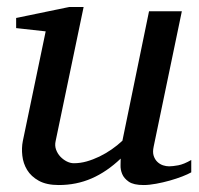

<svg xmlns="http://www.w3.org/2000/svg" viewBox="-20 -514 567 546"><path d="M523.9 -23.9Q514.6 -18.6 498.3 -12.2Q481.9 -5.9 462.9 -0.5Q443.8 4.9 424.1 8.5Q404.3 12.2 388.2 12.2Q359.9 12.2 346.2 2.7Q332.5 -6.8 327.4 -19.3Q322.3 -31.7 322.8 -44.4Q323.2 -57.1 323.2 -63Q283.7 -25.4 240.5 -6.6Q197.3 12.2 147 12.2Q112.3 12.2 90.3 0Q68.4 -12.2 57.1 -30.8Q45.9 -49.3 43.5 -71.3Q41 -93.3 44.9 -112.8L109.9 -424.8L25.9 -434.1V-462.9L176.8 -494.1H217.8L138.2 -112.8Q135.3 -100.1 139.4 -88.6Q143.6 -77.1 151.6 -68.6Q159.7 -60.1 169.9 -54.9Q180.2 -49.8 189.9 -49.8Q208 -49.8 226.3 -54.9Q244.6 -60.1 262.7 -68.8Q280.8 -77.6 297.4 -89.1Q314 -100.6 328.1 -113.8L403.8 -481.9H497.1L417 -97.2Q413.6 -81.5 417 -71Q420.4 -60.5 427.5 -53.7Q434.6 -46.9 443.6 -43.9Q452.6 -41 460.9 -41Q470.7 -41 486.8 -43.9Q502.9 -46.9 523.9 -59.1Z"/></svg>

Font: Charis SIL
Style: Italic
Weight: 400
Italic angle: -11°
Foundry: SIL International
Version: Version 4.112